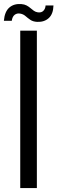

<svg xmlns="http://www.w3.org/2000/svg" viewBox="-43 -956 292 976"><path d="M59.9 0V-800H144.4V0ZM188.6 -928.1H228.8Q227.7 -885 204.9 -864.1Q182 -843.2 145.8 -844.8Q124.5 -846 111.2 -855.2Q97.8 -864.4 86.7 -874.2Q75.6 -884 60.2 -886.8Q43.7 -890 31.7 -880.8Q19.7 -871.7 16.8 -850.2H-23.3Q-19.3 -897.4 4.7 -917.9Q28.7 -938.4 66.3 -935.2Q81.3 -934 92.2 -928.2Q103.1 -922.4 111.7 -914.9Q120.4 -907.3 129.2 -901.1Q138 -894.9 149.2 -893.3Q167.7 -890.6 177.9 -901.5Q188.1 -912.4 188.6 -928.1Z"/></svg>

Font: Big Shoulders Stencil Text SC Thin
Style: Regular
Weight: 100
Designer: Patric King
Foundry: XO Type Co
Version: Version 2.001